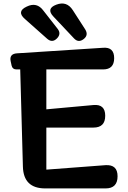

<svg xmlns="http://www.w3.org/2000/svg" viewBox="-20 -1053 718 1073"><path d="M233 0Q111 0 108 -122L93 -665H72Q50 -665 45 -686L40 -709Q30 -752 75 -755L556 -786Q618 -791 618 -728Q618 -665 556 -665H239V-442L502 -466Q568 -472 568 -406Q568 -340 502 -340H239V-105L570 -130Q637 -134 637 -68Q637 0 570 0ZM279 -960Q236 -1005 295 -1027Q353 -1049 387 -996L456 -889Q476 -857 448 -835Q419 -812 394 -838ZM119 -947Q71 -989 129 -1016Q186 -1044 223 -993L302 -892Q324 -864 298 -838Q272 -812 244 -836Z"/></svg>

Font: MaokenZhuyuanTi
Style: Regular
Weight: 400
Designer: Fontworks Inc & LongZhuTi team: ZERO子、时光羊、荆南、频凡、刘鹏、Little White Dog、帆影Magmeta、奈白不弍、白日月球、ChaoTawei、雨三（排名不分先后）
Version: Version 1.000; 20230222